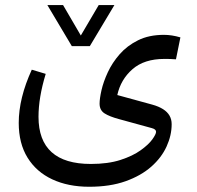

<svg xmlns="http://www.w3.org/2000/svg" viewBox="-20 -481 760 740"><path d="M256.8 -303.2H326.2L420.9 -461.4H360.4L291.5 -344.2L223.1 -461.4H162.6ZM613.3 -253.9Q623.5 -253.9 634 -253.7Q644.5 -253.4 658.2 -252.4L675.3 -336.9Q642.1 -346.7 611.8 -346.7Q554.2 -346.7 512 -325.7Q469.7 -304.7 441.2 -272Q412.6 -239.3 395.5 -202.4Q378.4 -165.5 371.1 -133.1Q363.8 -100.6 363.8 -81.5Q363.8 -56.2 383.1 -43.9Q402.3 -31.7 438.5 -22L564.9 12.7Q581.5 17.1 581.5 26.9Q581.5 36.1 567.1 56.2Q552.7 76.2 522.2 98.1Q491.7 120.1 444.1 135.5Q396.5 150.9 330.1 150.9Q229.5 150.9 179 105.5Q128.4 60.1 128.4 -30.8Q128.4 -105 156.2 -196.3L102.5 -212.4Q52.2 -102.5 52.2 -7.3Q52.2 71.8 86.2 126.7Q120.1 181.6 181.4 210.2Q242.7 238.8 323.7 238.8Q404.3 238.8 463.9 217.5Q523.4 196.3 563 161.4Q602.5 126.5 622.1 83.5Q641.6 40.5 641.6 -2.4Q641.6 -21 633.3 -35.4Q625 -49.8 608.4 -60.3Q591.8 -70.8 567.4 -77.6L432.1 -114.7Q445.3 -174.8 490.7 -214.4Q536.1 -253.9 613.3 -253.9Z"/></svg>

Font: Sahel VF Regular
Style: Regular
Weight: 400
Foundry: Saber Rastikerdar (saber.rastikerdar@gmail.com)
Version: Version 3.4.0